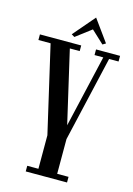

<svg xmlns="http://www.w3.org/2000/svg" viewBox="-142 -923 684 988"><g transform="rotate(15 199.5 -429.0)"><path d="M310 -733 326.5 -743 243 -858.5 144 -743 160.5 -733 243 -795.5ZM413 -670V-700H285V-670H331.6L242.5 -284.6L153.4 -670H206V-700H-14V-670H50.9L157.5 -208.5V-30H98V0H318V-30H257.5V-215L362.6 -670Z"/></g></svg>

Font: Picaflor 12 pt
Style: Regular
Weight: 400
Designer: Ariel Martín Pérez
Foundry: Tunera Type Foundry
Version: Version 1.000;hotconv 1.0.109;makeotfexe 2.5.65596